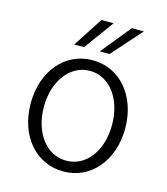

<svg xmlns="http://www.w3.org/2000/svg" viewBox="-114 -844 819 944"><g transform="rotate(15 295.5 -372.0)"><path d="M296 12C436 12 536 -108 536 -271C536 -434 436 -554 296 -554C154 -554 55 -434 55 -271C55 -108 154 12 296 12ZM122 -271C122 -402 195 -500 296 -500C397 -500 469 -402 469 -271C469 -140 398 -43 296 -43C194 -43 122 -140 122 -271ZM187 -605H237L347 -756H285ZM317 -605H367L501 -756H440Z"/></g></svg>

Font: Wafeq Light
Style: Regular
Weight: 300
Designer: Rasmus Andersson & Azza Alameddine
Foundry: Google & TypeTogether
Version: Version 3.000;January 28, 2025;FontCreator 15.0.0.3014 64-bi